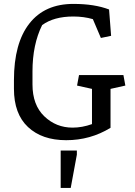

<svg xmlns="http://www.w3.org/2000/svg" viewBox="-20 -691 675 961"><path d="M49.8 -246.6V-290Q49.8 -474.6 127 -573.2Q204.1 -671.9 348.6 -671.4Q452.6 -671.4 525.9 -643.6L536.1 -511.7L484.9 -501L444.8 -595.2Q399.4 -608.4 347.2 -608.4Q249.5 -608.4 190.9 -565.4Q142.6 -467.8 142.6 -333.5V-268.6Q142.6 -165.5 201.7 -108.9Q260.7 -52.2 343.3 -52.2Q391.1 -52.2 440.4 -69.8V-246.1L365.7 -262.7L375.5 -315.4H597.7L607.4 -262.7L533.2 -246.1V-51.3Q432.1 10.7 311.5 10.7Q190.4 10.7 120.1 -55.2Q49.8 -121.1 49.8 -246.6ZM283.7 62.5H364.7V83L334 249.5H283.7Z"/></svg>

Font: NoticiaText-Regular
Style: Regular
Weight: 400
Designer: JM Sole
Foundry: JM Sole
Version: Version 1.003